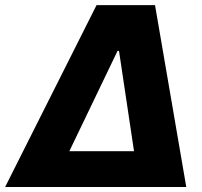

<svg xmlns="http://www.w3.org/2000/svg" viewBox="-61 -748 810 768"><path d="M-40.5 0 325.2 -727.5H559.1L684.1 0ZM216.3 -143.1H475.1L415 -544.4H409.2Z"/></svg>

Font: Inter Display Extra Bold
Style: Italic
Weight: 800
Italic angle: -9.39999°
Designer: Rasmus Andersson
Foundry: rsms
Version: Version 4.000;git-4fc901f